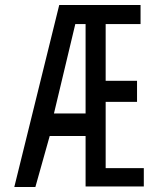

<svg xmlns="http://www.w3.org/2000/svg" viewBox="-20 -745 640 765"><path d="M216 -725H540V-649H401V-423H526V-339H401V-75H553V-2H321V-203H178L121 0H37ZM321 -293V-649H280L195 -293Z"/></svg>

Font: JuliaMono Latin
Style: Regular
Weight: 400
Monospace: yes
Designer: cormullion
Foundry: corm
Version: Version 0.049; ttfautohint (v1.8.4)